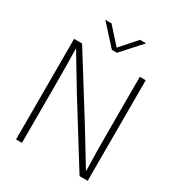

<svg xmlns="http://www.w3.org/2000/svg" viewBox="-214 -1069 1118 1207"><g transform="rotate(30 345.0 -466.0)"><path d="M605 -730V0H546L267 -449L125 -685Q128 -590 128 -392V0H85V-730H143L415 -294Q497 -161 566 -46Q562 -173 562 -340V-730ZM195 -932H240L344 -816L447 -932H491L362 -789H325Z"/></g></svg>

Font: Nacelle UltraLight
Style: Regular
Weight: 200
Designer: Sora Sagano
Foundry: Sora Sagano
Version: Version 1.000;FEAKit 1.0